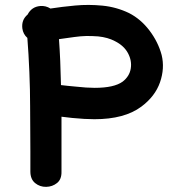

<svg xmlns="http://www.w3.org/2000/svg" viewBox="-20 -743 679 765"><path d="M101 -60Q101 -29 120 -13.5Q139 2 164 1.5Q189 1 207.5 -14Q226 -29 225 -60V-278Q260 -274 268 -273Q319 -268 356 -268Q476 -268 543 -318Q598 -359 617.5 -415Q637 -471 624 -524Q610 -576 575.5 -621.5Q541 -667 494 -691Q444 -715 388.5 -720.5Q333 -726 279.5 -721Q226 -716 181 -709Q162 -721 140 -719Q106 -716 90 -685Q65 -664 69 -630Q72 -607 89 -592Q94 -528 97 -456Q100 -384 100 -321Q100 -283 100.5 -235Q101 -187 101 -140Q101 -93 101 -60ZM357 -393Q326 -393 281 -398Q269 -399 249.5 -401Q230 -403 223 -404Q221 -504 215 -587Q251 -592 276 -595.5Q301 -599 322.5 -599.5Q344 -600 371 -598Q410 -594 438 -579Q474 -561 490 -531Q506 -501 501 -470Q496 -439 469 -418Q435 -393 357 -393Z"/></svg>

Font: Balsamiq Sans
Style: Bold
Weight: 700
Designer: Michael Angeles
Foundry: Balsamiq SRL
Version: Version 1.020; ttfautohint (v1.8.4.7-5d5b);gftools[0.9.26]